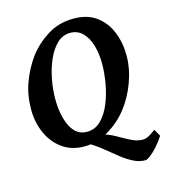

<svg xmlns="http://www.w3.org/2000/svg" viewBox="-116 -723 869 980"><g transform="rotate(-15 318.0 -233.5)"><path d="M576.2 -377.9Q576.2 -309.1 549.8 -237.3Q523.4 -165.5 479 -109.9Q437.5 -57.6 376.2 -21.2Q314.9 15.1 249.5 15.1Q182.1 15.1 134 -19.3Q85.9 -53.7 60.1 -111.1Q34.2 -168.5 34.2 -236.8Q34.2 -313 58.3 -378.4Q82.5 -443.8 121.1 -497.1Q161.6 -551.8 222.7 -590.8Q283.7 -629.9 363.8 -629.9Q435.1 -629.9 482.2 -595.5Q529.3 -561 552.7 -503.9Q576.2 -446.8 576.2 -377.9ZM635.7 62Q617.7 90.3 596.9 113.3Q576.2 136.2 558.3 149.9Q540.5 163.6 531.2 163.6Q499 163.6 468 147.7Q437 131.8 406.7 107.9Q376.5 84 346.2 58.8Q315.9 33.7 285.2 14.6Q254.4 -4.4 222.2 -9.8Q222.2 -9.8 237.8 -12.5Q253.4 -15.1 274.9 -18.3Q296.4 -21.5 314.9 -23.4Q333.5 -25.4 339.4 -23.9Q382.3 -14.2 417.2 5.9Q452.1 25.9 483.9 42.2Q515.6 58.6 547.9 58.6Q559.1 58.6 572 52.7Q585 46.9 614.7 25.4ZM444.8 -369.1Q444.8 -424.3 431.6 -468.3Q418.5 -512.2 392.3 -538.1Q366.2 -564 328.1 -564Q287.1 -564 256.8 -534.4Q226.6 -504.9 206.5 -458Q186.5 -411.1 176.8 -358.6Q167 -306.2 167 -259.8Q167 -168.5 196 -111.1Q225.1 -53.7 281.2 -53.7Q324.7 -53.7 355.7 -85Q386.7 -116.2 406.5 -165Q426.3 -213.9 435.5 -268.3Q444.8 -322.8 444.8 -369.1Z"/></g></svg>

Font: Gentium Book Plus
Style: Bold Italic
Weight: 700
Italic angle: -8°
Designer: Victor Gaultney, Annie Olsen, Iska Routamaa, Becca Hirsbrunner
Foundry: SIL International
Version: Version 6.101